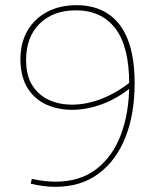

<svg xmlns="http://www.w3.org/2000/svg" viewBox="-20 -718 621 743"><path d="M486 -402V-379Q433 -336 374 -314.5Q315 -293 259 -293Q205 -293 160 -313Q115 -333 88 -375Q61 -417 59 -482Q58 -549 85 -597Q112 -645 161.5 -671.5Q211 -698 276 -698Q347 -698 397.5 -665Q448 -632 474.5 -565Q501 -498 501 -395Q501 -277 465.5 -187Q430 -97 361.5 -46Q293 5 194 5Q150 5 99 -7L103 -26Q129 -20 152.5 -17.5Q176 -15 195 -15Q289 -15 352 -63Q415 -111 447.5 -196Q480 -281 480 -392Q480 -539 426 -608.5Q372 -678 274 -678Q186 -678 133.5 -626.5Q81 -575 81 -486Q81 -425 105.5 -387Q130 -349 170 -331Q210 -313 258 -313Q316 -313 375 -336.5Q434 -360 486 -402Z"/></svg>

Font: Bitter Thin
Style: Regular
Weight: 100
Designer: Sol Matas, and Bitter project Authors
Foundry: Sol Matas
Version: Version 2.002